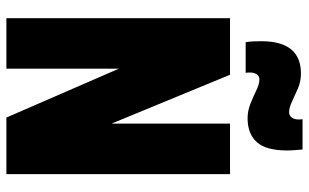

<svg xmlns="http://www.w3.org/2000/svg" viewBox="-203 -764 967 601"><g transform="rotate(90 280.5 -463.5)"><path d="M37 0V-700H214L367 -329V-700H525V0H348L195 -352V0ZM112 -749Q110 -762 109.5 -774.5Q109 -787 109 -798Q109 -922 210 -922Q235 -922 257 -912.5Q279 -903 298 -894Q317 -885 331 -885Q342 -885 348 -893.5Q354 -902 354 -914Q354 -922 353 -927H448Q449 -914 450 -902Q451 -890 451 -879Q451 -813 425 -784Q399 -755 350 -755Q327 -755 304.5 -764Q282 -773 262.5 -782.5Q243 -792 229 -792Q218 -792 212.5 -783.5Q207 -775 207 -763Q207 -754 208 -749Z"/></g></svg>

Font: Georama SemiCondensed ExtraBold
Style: Regular
Weight: 800
Width: 4
Designer: Jean-Baptiste Levee
Foundry: Production Type
Version: Version 1.000